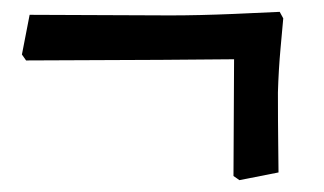

<svg xmlns="http://www.w3.org/2000/svg" viewBox="-20 -330 546 324"><path d="M374 -33 375 -230 252 -229 24 -228 17 -238 30 -305 267 -304Q315 -304 374.5 -306.5Q434 -309 452 -310L458 -299Q457 -288 453.5 -249.5Q450 -211 449 -174Q449 -123 449.5 -86.5Q450 -50 450 -39L384 -26Z"/></svg>

Font: Alegreya SC Medium
Style: Regular
Weight: 500
Designer: Juan Pablo del Peral
Foundry: Huerta Tipografica
Version: Version 2.007; ttfautohint (v1.6)